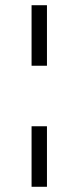

<svg xmlns="http://www.w3.org/2000/svg" viewBox="-20 -633 300 736"><path d="M101 -381V-613H160V-381ZM101 83V-149H160V83Z"/></svg>

Font: Frank Ruhl Libre
Style: Regular
Weight: 400
Designer: Yanek Iontef
Foundry: Fontef
Version: Version 6.004